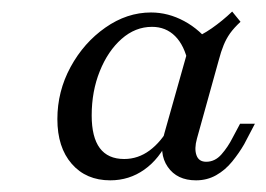

<svg xmlns="http://www.w3.org/2000/svg" viewBox="-20 -604 463 334"><path d="M171.8 -290.3Q129.8 -290.3 104.8 -319Q79.8 -347.6 79.8 -396.8Q79.8 -445.2 102.8 -487.5Q125.8 -529.8 163.3 -556Q200.8 -582.3 242.7 -582.3Q272.6 -582.3 300.4 -567.3Q328.2 -552.4 349.2 -524.2L307.3 -494.4Q300.8 -525 284.7 -541.1Q268.5 -557.3 244.4 -557.3Q215.3 -557.3 191.5 -536.3Q167.7 -515.3 153.6 -480.2Q139.5 -445.2 139.5 -403.2Q139.5 -327.4 196 -327.4Q220.2 -327.4 240.3 -342.3Q260.5 -357.3 275 -383.9L273.4 -362.1Q257.3 -327.4 231 -308.9Q204.8 -290.3 171.8 -290.3ZM321 -290.3Q287.9 -290.3 271.8 -313.7Q255.6 -337.1 266.1 -372.6L312.1 -535.5Q329.8 -541.9 348.4 -554.8Q366.9 -567.7 383.9 -583.9L398.4 -566.1Q387.1 -555.6 380.2 -546Q373.4 -536.3 369 -525.4Q364.5 -514.5 360.5 -499.2L322.6 -362.9Q317.7 -345.2 321.8 -333.9Q325.8 -322.6 338.7 -322.6Q354 -322.6 365.3 -335.5Q376.6 -348.4 384.7 -364.5L397.6 -388.7H423.4L404.8 -353.2Q396 -337.9 383.9 -323Q371.8 -308.1 356 -299.2Q340.3 -290.3 321 -290.3Z"/></svg>

Font: Playfair 5pt SemiExpanded Light Light
Style: Italic
Weight: 300
Italic angle: -15.6°
Version: Version 2.203